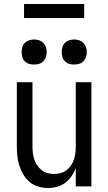

<svg xmlns="http://www.w3.org/2000/svg" viewBox="-20 -930 540 958"><path d="M220 8Q195 8 171 1Q147 -6 128.5 -21.5Q110 -37 97 -58.5Q84 -80 76.5 -103.5Q69 -127 66.5 -151.5Q64 -176 64 -200V-520H142V-200Q142 -183 144 -166.5Q146 -150 151 -134.5Q156 -119 165.5 -105Q175 -91 188 -81Q201 -71 217 -66.5Q233 -62 250 -62Q267 -62 283 -66.5Q299 -71 312 -81Q325 -91 334.5 -105Q344 -119 349 -134.5Q354 -150 356 -166.5Q358 -183 358 -200V-520H436V0H358V-91Q350 -70 337 -51Q324 -32 305.5 -18Q287 -4 264.5 2Q242 8 220 8ZM350 -608Q337 -608 325 -611.5Q313 -615 304 -624Q295 -633 291.5 -645Q288 -657 288 -670Q288 -683 291.5 -695Q295 -707 304 -716Q313 -725 325 -729Q337 -733 350 -733Q363 -733 375 -729Q387 -725 396 -716Q405 -707 409 -695Q413 -683 413 -670Q413 -657 409 -645Q405 -633 396 -624Q387 -615 375 -611.5Q363 -608 350 -608ZM150 -608Q137 -608 125 -611.5Q113 -615 104 -624Q95 -633 91.5 -645Q88 -657 88 -670Q88 -683 91.5 -695Q95 -707 104 -716Q113 -725 125 -729Q137 -733 150 -733Q163 -733 175 -729Q187 -725 196 -716Q205 -707 209 -695Q213 -683 213 -670Q213 -657 209 -645Q205 -633 196 -624Q187 -615 175 -611.5Q163 -608 150 -608ZM100 -840V-910H400V-840Z"/></svg>

Font: Zed Sans
Style: Regular
Weight: 400
Designer: Belleve Invis
Foundry: Belleve Invis
Version: Version 1.0.0; ttfautohint (v1.8.4)